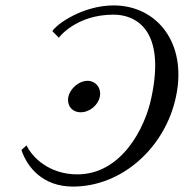

<svg xmlns="http://www.w3.org/2000/svg" viewBox="-20 -678 678 708"><path d="M197 -539C197 -539 259 -624 399 -624C477 -624 593 -572 538 -317C515 -206 428 -35 265 -35C158 -35 96 -102 78 -142L59 -125C80 -62 137 10 249 10C431 10 590 -135 629 -322C671 -519 559 -658 399 -658C286 -658 188 -589 173 -563ZM278 -264C311 -264 342 -291 348 -321C355 -354 332 -380 303 -380C271 -380 239 -352 232 -321C226 -292 243 -264 278 -264Z"/></svg>

Font: Libertinus Sans
Style: Italic
Weight: 400
Italic angle: -12°
Designer: Philipp H. Poll, Khaled Hosny
Foundry: Caleb Maclennan
Version: Version 7.050;RELEASE